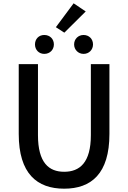

<svg xmlns="http://www.w3.org/2000/svg" viewBox="-20 -1124 773 1158"><path d="M367 14C530 14 640 -76 640 -316V-737H528V-309C528 -142 460 -88 367 -88C275 -88 209 -142 209 -309V-737H93V-316C93 -76 204 14 367 14ZM247 -799C281 -799 305 -824 305 -856C305 -889 281 -913 247 -913C214 -913 191 -889 191 -856C191 -824 214 -799 247 -799ZM368 -927 497 -1055 424 -1104 317 -960ZM484 -799C517 -799 541 -824 541 -856C541 -889 517 -913 484 -913C452 -913 427 -889 427 -856C427 -824 452 -799 484 -799Z"/></svg>

Font: GenYoGothic2 TW M
Style: Regular
Weight: 500
Version: Version 2.100;PS 2.1;hotconv 16.6.51;makeotf.lib2.5.65220 DE